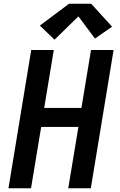

<svg xmlns="http://www.w3.org/2000/svg" viewBox="-20 -1001 640 1021"><path d="M25 0 146 -735H266L215 -427H413L464 -735H584L463 0H343L397 -326H199L145 0ZM270 -790 192 -865 347 -981H465L576 -859L485 -796L397 -914Z"/></svg>

Font: Iosevka Curly Extended Oblique
Style: Bold
Weight: 700
Width: 7
Italic angle: -9°
Monospace: yes
Designer: Belleve Invis
Foundry: Belleve Invis
Version: Version 11.1.0; ttfautohint (v1.8.3)